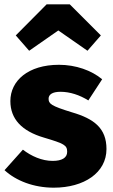

<svg xmlns="http://www.w3.org/2000/svg" viewBox="-20 -851 524 889"><path d="M115 -616 250 -710 385 -616 447 -687 303 -831H196L53 -687ZM253 -551C110 -551 28 -477 28 -383C28 -300 81 -244 183 -214C277 -186 291 -179 291 -148C291 -120 266 -106 224 -106C174 -106 125 -128 86 -158L1 -63C54 -14 136 18 229 18C369 18 473 -51 473 -161C473 -257 416 -301 313 -331C215 -361 205 -371 205 -394C205 -413 222 -426 260 -426C304 -426 349 -411 389 -386L453 -484C404 -525 331 -551 253 -551Z"/></svg>

Font: Fira Sans ExtraBold
Style: Regular
Weight: 800
Designer: bBox Type GmbH & Carrois Corporate GbR & Edenspiekermann AG
Foundry: bBox Type GmbH & Carrois Corporate GbR & Edenspiekermann AG
Version: Version 4.300;PS 004.300;hotconv 1.0.88;makeotf.lib2.5.64775